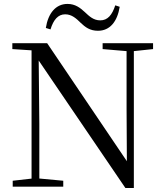

<svg xmlns="http://www.w3.org/2000/svg" viewBox="-20 -947 836 974"><path d="M212.5 -805.2 236.2 -797.8C251.2 -846.9 274.6 -874.4 310.7 -874.4C344.6 -874.4 367.7 -852.4 390.3 -830.3C412.3 -809.3 436.5 -790.9 476.9 -790.9C537.6 -790.9 575.1 -837.4 587.3 -912.5L564.7 -919.9C548.9 -870.8 525.9 -843.7 488.7 -843.7C454.4 -843.7 433.2 -864.1 409.7 -886.2C386.9 -907.2 361.7 -927.1 322.4 -927.1C262.9 -927.1 224.2 -879.9 212.5 -805.2ZM44.5 0H300.9V-30.1L171.8 -42.1H150.3L44.5 -30.1ZM140.1 0H179.5V-319.3L175.7 -704.6H140.1ZM500.6 -698 630.9 -686.9H651.5L756.5 -698V-728H500.6ZM616.1 6.7H659V-728H622.1V-395.1L623.8 -96.7L641.4 -102.9L219.1 -728H42.6V-698L140.7 -691.6L164.7 -655.5L166.9 -653.8Z"/></svg>

Font: Source Han Serif TW VF
Style: Regular
Weight: 250
Designer: Ryoko NISHIZUKA 西塚涼子 (kana & ideographs); Frank Grießhammer (Latin, Greek & Cyrillic); Wenlong ZHANG 张文龙 (bopomofo); San
Foundry: Adobe
Version: Version 2.002;hotconv 1.1.0;makeotfexe 2.6.0